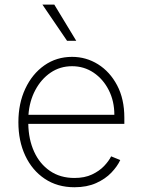

<svg xmlns="http://www.w3.org/2000/svg" viewBox="-20 -800 618 832"><path d="M302.6 11.4Q228.7 11.4 174 -25.2Q119.3 -61.8 89.5 -125.4Q59.7 -188.9 59.7 -270.2Q59.7 -351.9 89.7 -415.8Q119.7 -479.8 172.2 -516.7Q224.8 -553.6 292.3 -553.6Q353.3 -553.6 404.8 -521.5Q456.3 -489.3 487.6 -430.2Q518.8 -371.1 518.8 -290.1V-263.1H102.6Q103.7 -196 127.7 -143.1Q151.6 -90.2 196.2 -59.5Q240.8 -28.8 302.6 -28.8Q346.9 -28.8 378.7 -43.9Q410.5 -58.9 431.1 -80.6Q451.7 -102.3 461.6 -122.5L501.1 -106.5Q488.6 -79.2 462.5 -51.8Q436.4 -24.5 396.5 -6.6Q356.5 11.4 302.6 11.4ZM103.3 -302.6H475.5Q475.5 -361.9 451.3 -409.4Q427.2 -457 385.7 -485.1Q344.1 -513.1 292.3 -513.1Q240.4 -513.1 199.4 -485.3Q158.4 -457.4 133 -409.6Q107.6 -361.9 103.3 -302.6ZM270.6 -623.2 163.7 -780.2H215.2L310.4 -623.2Z"/></svg>

Font: Inter Extra Light BETA
Style: Regular
Weight: 200
Designer: Rasmus Andersson
Foundry: rsms
Version: Version 3.011;git-f93a4a705